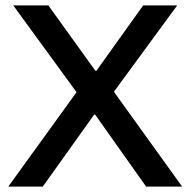

<svg xmlns="http://www.w3.org/2000/svg" viewBox="-20 -695 709 715"><path d="M10.8 0 265 -351.7 29.2 -675H160L335 -431.7H339.2L513.3 -675H640L404.2 -353.3L658.3 0H524.2L334.2 -268.3H330.8L139.2 0Z"/></svg>

Font: Funnel Display Medium
Style: Regular
Weight: 500
Designer: NORD ID, Kristian Moeller
Foundry: Dicotype
Version: Version 1.000